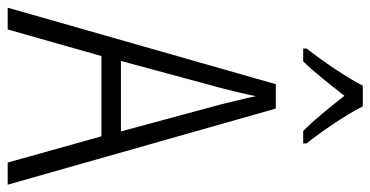

<svg xmlns="http://www.w3.org/2000/svg" viewBox="-258 -796 987 512"><g transform="rotate(90 236.0 -539.5)"><path d="M263 -1013H208C186 -969 140 -903 109 -863V-854H143C171 -882 206 -927 235 -964C265 -926 298 -884 329 -854H362V-863C335 -896 286 -967 263 -1013ZM413 -66H472L269 -781H204L0 -66H58L129 -316H343ZM258 -634 330 -368H142L214 -634C222 -666 230 -697 236 -728C242 -698 251 -664 258 -634Z"/></g></svg>

Font: Noto Sans Malayalam UI Condensed Light
Style: Regular
Weight: 300
Width: 3
Designer: Jelle Bosma - Monotype Design Team
Foundry: Monotype Imaging Inc.
Version: Version 2.104